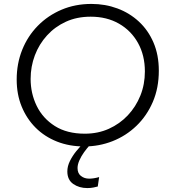

<svg xmlns="http://www.w3.org/2000/svg" viewBox="-20 -733 863 978"><path d="M425 225Q383 225 353 204Q323 183 323 140Q323 114 336 87.5Q349 61 368.5 37Q388 13 408.5 -6.5Q429 -26 444 -39L465 -20Q453 -11 438 5.5Q423 22 408.5 42Q394 62 384.5 83.5Q375 105 375 123Q375 150 392.5 163.5Q410 177 434 177Q457 177 485 169L478 217Q471 219 456.5 222Q442 225 425 225ZM409 13Q333 13 270 -12Q207 -37 161.5 -82.5Q116 -128 90.5 -190Q65 -252 65 -328Q65 -409 93 -479Q121 -549 172.5 -601.5Q224 -654 293.5 -683.5Q363 -713 446 -713Q516 -713 578 -690Q640 -667 687.5 -623Q735 -579 762 -516Q789 -453 789 -373Q789 -285 758.5 -214Q728 -143 675 -92Q622 -41 553.5 -14Q485 13 409 13ZM412 -52Q479 -52 534.5 -77Q590 -102 631 -145.5Q672 -189 695 -246Q718 -303 718 -369Q718 -451 683 -514Q648 -577 586 -612.5Q524 -648 442 -648Q372 -648 316 -622.5Q260 -597 219.5 -552.5Q179 -508 157.5 -451Q136 -394 136 -331Q136 -257 167 -193.5Q198 -130 259.5 -91Q321 -52 412 -52Z"/></svg>

Font: MuseoModerno Thin Light
Style: Italic
Weight: 300
Italic angle: -9°
Version: Version 1.003